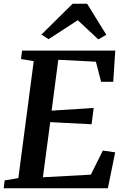

<svg xmlns="http://www.w3.org/2000/svg" viewBox="-25 -1016 678 1036"><path d="M-5 0 0 -42.5 74 -55 157 -686 88.5 -697.5 94 -743H597L586 -574.5H520.5L492.5 -683L289.5 -693.5L253.5 -419L480.5 -433.5L469 -345.5L246 -357L206.5 -59.5L465 -73.5L530 -203.5L596.5 -194L557 0ZM198.5 -829.5 367 -996H445L548.5 -828.5L505.5 -803.5Q477.5 -829.5 449.8 -855.5Q422 -881.5 394.5 -907Q355.5 -881.5 316 -855.8Q276.5 -830 237 -804.5Z"/></svg>

Font: Merriweather 28pt SemiBold
Style: Italic
Weight: 600
Italic angle: -7.8°
Version: Version 2.101